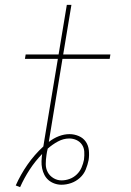

<svg xmlns="http://www.w3.org/2000/svg" viewBox="-20 -755 540 793"><path d="M63 18 45 11Q65 -34 93.5 -75Q122 -116 159 -150Q160 -156 161 -162.5Q162 -169 163 -175L219 -512H83L86 -530H222L256 -735H275L241 -530H436L433 -512H238L182 -172Q182 -171 182 -170.5Q182 -170 182 -169Q201 -184 223 -192.5Q245 -201 267 -201Q287 -201 305.5 -193Q324 -185 334.5 -169.5Q345 -154 347 -134Q349 -114 346 -94Q346 -94 346 -94Q346 -94 346 -94Q342 -74 334 -54.5Q326 -35 310 -20.5Q294 -6 274 1Q254 8 234 8Q219 8 205 3Q191 -2 180.5 -11Q170 -20 163.5 -32.5Q157 -45 154 -59.5Q151 -74 151.5 -89Q152 -104 154 -119Q125 -89 102.5 -54.5Q80 -20 63 18ZM234 -10Q251 -10 267.5 -16Q284 -22 297 -34.5Q310 -47 317 -63.5Q324 -80 327 -96Q327 -96 327 -96Q327 -96 327 -96Q327 -96 327 -96.5Q327 -97 327 -97Q329 -113 328 -129Q327 -145 318.5 -157.5Q310 -170 296 -176.5Q282 -183 266 -183Q242 -183 219 -170.5Q196 -158 177 -141Q175 -134 174 -127.5Q173 -121 172 -115Q169 -96 169 -77.5Q169 -59 177 -44Q185 -29 200.5 -19.5Q216 -10 234 -10Z"/></svg>

Font: Iosevka Curly Slab ThObl
Style: Regular
Weight: 100
Italic angle: -9°
Monospace: yes
Designer: Belleve Invis
Foundry: Belleve Invis
Version: Version 11.0.0; ttfautohint (v1.8.3)